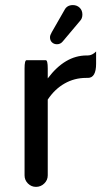

<svg xmlns="http://www.w3.org/2000/svg" viewBox="-20 -726 414 752"><path d="M175.8 -580.1Q175.8 -587.9 182.6 -599.6L232.4 -686.5Q242.2 -706.1 265.6 -706.1Q281.2 -706.1 292 -695.8Q302.7 -685.5 302.7 -668.9Q302.7 -653.3 293 -643.6L225.6 -563.5Q216.8 -552.7 203.1 -552.7Q191.4 -552.7 183.6 -560.1Q175.8 -567.4 175.8 -580.1ZM76.2 -39.1V-458Q76.2 -490.2 84 -490.2H159.2Q167 -490.2 167 -458V-418.9Q234.4 -508.8 319.3 -508.8H324.2Q340.8 -508.8 356.4 -524.4Q356.4 -508.8 356.4 -476.6Q356.4 -420.9 324.2 -420.9H317.4Q271.5 -420.9 232.9 -398.9Q194.3 -377 167 -335.9V-39.1Q167 -20.5 153.3 -7.3Q139.6 5.9 121.1 5.9Q102.5 5.9 89.4 -7.3Q76.2 -20.5 76.2 -39.1Z"/></svg>

Font: YuPearl-Regular
Style: Regular
Weight: 400
Designer: Max Yao
Foundry: Max-Everyday
Version: Version 1.011; ttfautohint (v1.8.3)